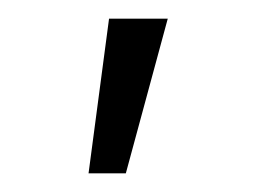

<svg xmlns="http://www.w3.org/2000/svg" viewBox="-20 -791 271 206"><path d="M75 -605H115L160 -771H97Z"/></svg>

Font: Wafeq Light
Style: Regular
Weight: 300
Designer: Rasmus Andersson & Azza Alameddine
Foundry: Google & TypeTogether
Version: Version 3.000;January 28, 2025;FontCreator 15.0.0.3014 64-bi